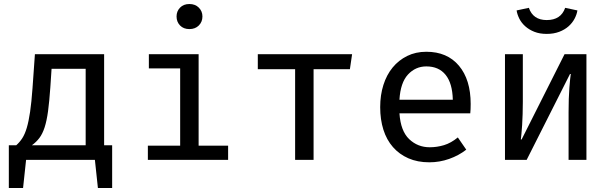

<svg xmlns="http://www.w3.org/2000/svg" viewBox="-20 -797 3040 957"><path d="M110 0 95 140H24V-73H61Q78 -88 91 -108Q104 -128 113.5 -160Q123 -192 130 -239.5Q137 -287 142 -357L154 -527H499V-73H539V140H468L453 0ZM237 -454 231 -363Q226 -291 219.5 -243Q213 -195 202.5 -162.5Q192 -130 176.5 -109.5Q161 -89 139 -73H407V-454Z M970 -71H1117V0H717V-71H878V-456H722V-527H970ZM989 -715Q989 -688 971 -670Q953 -652 924 -652Q895 -652 877.5 -670Q860 -688 860 -715Q860 -741 877.5 -759Q895 -777 924 -777Q953 -777 971 -759Q989 -741 989 -715Z M1543 0H1451V-452H1265V-527H1735L1724 -452H1543Z M1971 -232Q1977 -144 2019.5 -103.5Q2062 -63 2122 -63Q2158 -63 2193 -73.5Q2228 -84 2262 -112L2304 -51Q2267 -22 2219 -5Q2171 12 2120 12Q2061 12 2015.5 -8Q1970 -28 1938.5 -64Q1907 -100 1891 -150.5Q1875 -201 1875 -263Q1875 -323 1891 -373.5Q1907 -424 1937 -460.5Q1967 -497 2009.5 -518Q2052 -539 2105 -539Q2209 -539 2267.5 -469.5Q2326 -400 2326 -279Q2326 -265 2325.5 -253Q2325 -241 2324 -232ZM2105 -466Q2051 -466 2013.5 -425.5Q1976 -385 1971 -300H2237Q2235 -382 2201 -424Q2167 -466 2105 -466Z M2903 -527V0H2814V-238Q2814 -308 2818 -359.5Q2822 -411 2825 -428H2821L2605 0H2497V-527H2586V-289Q2586 -258 2585 -228.5Q2584 -199 2582.5 -173.5Q2581 -148 2579 -129.5Q2577 -111 2576 -102H2580L2794 -527ZM2705 -628Q2670 -628 2643.5 -638.5Q2617 -649 2598 -666Q2579 -683 2568.5 -704Q2558 -725 2555 -745L2616 -758Q2637 -697 2705 -697Q2776 -697 2797 -758L2858 -745Q2855 -725 2844 -704Q2833 -683 2814 -666Q2795 -649 2767.5 -638.5Q2740 -628 2705 -628Z"/></svg>

Font: Wlorlttqgufhjawjgtejqphaquk
Style: Regular
Weight: 400
Monospace: yes
Designer: Carrois Corporate & Edenspiekermann
Foundry: Carrois Corporate GbR & Edenspiekermann AG
Version: Version 2.001